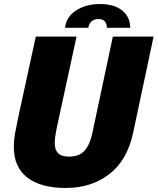

<svg xmlns="http://www.w3.org/2000/svg" viewBox="-20 -919 782 952"><path d="M640.5 -262.5Q611.5 -125 522.5 -56Q433.5 13 306 13Q182.5 13 115.5 -38.5Q48.5 -90 48.5 -190.5Q48.5 -223 54.2 -255.5Q60 -288 71 -340L157.5 -737.5H359.5L266.5 -308.5Q261 -283.5 257.8 -266.2Q254.5 -249 253 -235.8Q251.5 -222.5 251.5 -208.5Q251.5 -176.5 268 -159.5Q284.5 -142.5 322.5 -142.5Q373.5 -142.5 399.5 -172Q425.5 -201.5 437.5 -257.5L539.5 -737.5H741.5ZM302.5 -781Q308 -835 357 -867Q406 -899 476 -899Q546 -899 585.8 -867Q625.5 -835 625.5 -781H510Q510 -799 500.8 -811.8Q491.5 -824.5 468.5 -824.5Q446 -824.5 433 -812Q420 -799.5 418 -781Z"/></svg>

Font: Epilogue Black
Style: Italic
Weight: 900
Italic angle: -12°
Designer: Tyler Finck
Foundry: Etcetera Type Co
Version: Version 2.111